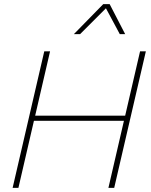

<svg xmlns="http://www.w3.org/2000/svg" viewBox="-20 -908 729 928"><path d="M492 -868 367 -743H337L479 -888H510L585 -743H559ZM657 -660H685L532 0H504L579 -324H144L69 0H41L194 -660H222L150 -349H585Z"/></svg>

Font: Elaine Sans ExtraLight
Style: Italic
Weight: 275
Italic angle: -13°
Designer: Wei Huang
Foundry: Wei Huang
Version: Version 2.001;December 24, 2019;FontCreator 12.0.0.2547 64-b